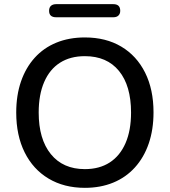

<svg xmlns="http://www.w3.org/2000/svg" viewBox="-20 -894 815 923"><path d="M388 9Q288 9 213.5 -35.5Q139 -80 98.5 -161.5Q58 -243 58 -353Q58 -436 81 -502.5Q104 -569 147 -616.5Q190 -664 251 -689Q312 -714 388 -714Q489 -714 563 -670Q637 -626 677.5 -545Q718 -464 718 -354Q718 -271 695 -204Q672 -137 628.5 -89Q585 -41 524 -16Q463 9 388 9ZM388 -81Q458 -81 507.5 -113Q557 -145 583.5 -206Q610 -267 610 -353Q610 -482 552 -553Q494 -624 388 -624Q318 -624 268.5 -592.5Q219 -561 192.5 -500Q166 -439 166 -353Q166 -225 224.5 -153Q283 -81 388 -81ZM250 -811Q216 -811 216 -842Q216 -858 225 -866Q234 -874 250 -874H525Q558 -874 558 -842Q558 -828 549.5 -819.5Q541 -811 525 -811Z"/></svg>

Font: Nunito SemiBold
Style: Regular
Weight: 600
Designer: Vernon Adams
Foundry: Vernon Adams
Version: Version 3.602